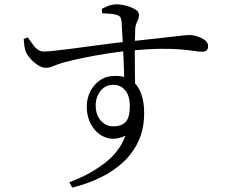

<svg xmlns="http://www.w3.org/2000/svg" viewBox="-20 -798 1040 883"><path d="M299 40Q391 6 460.5 -47Q530 -100 557 -174Q509 -151 468.5 -165Q428 -179 403.5 -218Q379 -257 379 -308Q379 -345 395 -377Q411 -409 440 -429Q469 -449 510 -449Q557 -449 586 -427.5Q615 -406 629 -367.5Q643 -329 643 -278Q643 -209 619 -154Q595 -99 550.5 -56Q506 -13 445 17Q384 47 312 65ZM501 -217Q539 -217 558 -237.5Q577 -258 577 -310Q577 -358 555.5 -383Q534 -408 502 -408Q464 -408 442 -379.5Q420 -351 420 -313Q420 -270 443.5 -243.5Q467 -217 501 -217ZM190 -486Q174 -486 154.5 -498.5Q135 -511 120 -528Q105 -545 99 -559Q94 -571 92 -587.5Q90 -604 89 -619L108 -626Q120 -610 130 -595Q140 -580 153 -570.5Q166 -561 183 -561Q196 -561 229.5 -564.5Q263 -568 309.5 -574Q356 -580 406 -587Q456 -594 502 -599.5Q548 -605 580 -608Q648 -615 695.5 -620.5Q743 -626 774.5 -629.5Q806 -633 824 -635Q842 -637 850 -637Q868 -637 888 -630.5Q908 -624 922.5 -613Q937 -602 937 -586Q937 -572 930 -566Q923 -560 909 -560Q897 -560 874 -563.5Q851 -567 814 -570.5Q777 -574 721 -573.5Q665 -573 585 -566Q531 -561 474 -552Q417 -543 366.5 -532.5Q316 -522 281 -513Q259 -507 243 -501Q227 -495 215.5 -490.5Q204 -486 190 -486ZM551 -423Q551 -439 550.5 -465Q550 -491 548.5 -521.5Q547 -552 545.5 -584.5Q544 -617 542 -646.5Q540 -676 539 -699Q537 -714 532.5 -720Q528 -726 516 -730Q506 -733 489.5 -734.5Q473 -736 450 -737L448 -757Q461 -764 479 -771Q497 -778 516 -778Q537 -778 561 -771.5Q585 -765 602 -754.5Q619 -744 619 -731Q619 -714 611.5 -700Q604 -686 602 -667Q601 -649 600.5 -615.5Q600 -582 600 -540Q600 -498 600.5 -454.5Q601 -411 602 -374Z"/></svg>

Font: Noto Serif SC
Style: Regular
Weight: 400
Designer: Ryoko NISHIZUKA 西塚涼子 (kana & ideographs); Frank Grießhammer (Latin, Greek & Cyrillic); Wenlong ZHANG 张文龙 (bopomofo); San
Foundry: Adobe
Version: Version 2.002-H1;hotconv 1.1.0;makeotfexe 2.6.0